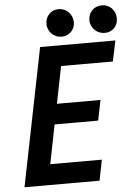

<svg xmlns="http://www.w3.org/2000/svg" viewBox="-60 -953 702 999"><g transform="rotate(-5 291.0 -454.0)"><path d="M171.4 -719.7H564.5L542 -611.8H271.5L232.9 -418H460.4L439 -312H211.4L170.9 -107.9H440.4L418.9 0H26.9ZM439 -836.9Q439 -867.2 459 -887.5Q479 -907.7 509.8 -907.7Q529.3 -907.7 545.9 -898.4Q562.5 -889.2 572.3 -872.1Q582 -855 582 -833.5Q582 -802.7 562.3 -783.2Q542.5 -763.7 513.7 -763.7Q493.2 -763.7 476.1 -773.4Q459 -783.2 449 -800Q439 -816.9 439 -836.9ZM214.8 -836.9Q214.8 -867.2 234.4 -887.5Q253.9 -907.7 283.2 -907.7Q304.2 -907.7 321 -897.7Q337.9 -887.7 347.7 -870.4Q357.4 -853 357.4 -832.5Q357.4 -813.5 348.4 -797.9Q339.4 -782.2 323.5 -772.9Q307.6 -763.7 288.1 -763.7Q268.1 -763.7 251.2 -773.4Q234.4 -783.2 224.6 -800Q214.8 -816.9 214.8 -836.9Z"/></g></svg>

Font: Reddit Sans Fudge SmBold Italic
Style: Regular
Weight: 600
Italic angle: -11.25°
Designer: Stephen Hutchings
Version: Version 1.013